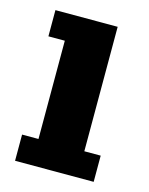

<svg xmlns="http://www.w3.org/2000/svg" viewBox="-78 -501 429 553"><g transform="rotate(15 136.5 -224.5)"><path d="M19.5 -449.2H205.1V-78.1H253.9V0H19.5V-78.1H68.4V-371.1H19.5Z"/></g></svg>

Font: Orelega One
Style: Regular
Weight: 400
Version: Version 1.1 ; ttfautohint (v1.8.3)